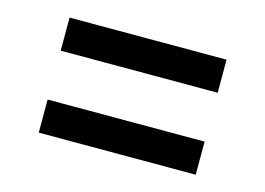

<svg xmlns="http://www.w3.org/2000/svg" viewBox="-54 -532 666 482"><g transform="rotate(15 279.5 -290.5)"><path d="M75 -354V-440H483V-354ZM75 -141V-227H483V-141Z"/></g></svg>

Font: AWOL-DM Medium
Style: Regular
Weight: 500
Designer: Colophon Foundry, Jonny Pinhorn, Mikhail Sharanda
Foundry: Colophon Foundry
Version: Version 1.000;Glyphs 3.2.3 (3260)